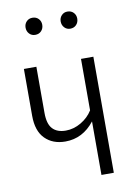

<svg xmlns="http://www.w3.org/2000/svg" viewBox="-84 -796 612 852"><g transform="rotate(-10 222.0 -370.0)"><path d="M122.1 -663.1Q106 -663.1 95.5 -674.3Q85 -685.5 85 -702.1Q85 -718.3 95.5 -729.2Q106 -740.2 122.1 -740.2Q139.2 -740.2 149.7 -729.2Q160.2 -718.3 160.2 -702.1Q160.2 -685.5 149.7 -674.3Q139.2 -663.1 122.1 -663.1ZM279.8 -663.1Q264.2 -663.1 253.7 -674.3Q243.2 -685.5 243.2 -702.1Q243.2 -718.3 253.7 -729.2Q264.2 -740.2 279.8 -740.2Q296.9 -740.2 307.4 -729.2Q317.9 -718.3 317.9 -702.1Q317.9 -685.5 307.4 -674.3Q296.9 -663.1 279.8 -663.1ZM303.2 -522.9H358.9V0H303.2V-241.2Q250.5 -173.8 171.9 -173.8Q115.2 -173.8 80.6 -208.5Q45.9 -243.2 45.9 -312V-522.9H102.1V-314.9Q102.1 -265.1 122.6 -243.2Q143.1 -221.2 182.1 -221.2Q217.8 -221.2 251 -240.7Q284.2 -260.3 303.2 -291Z"/></g></svg>

Font: Fira Sans Compressed Light
Style: Regular
Weight: 300
Width: 1
Designer: Carrois Corporate & Edenspiekermann AG
Foundry: Carrois Corporate GbR & Edenspiekermann AG
Version: Version 4.203;PS 004.203;hotconv 1.0.88;makeotf.lib2.5.64775